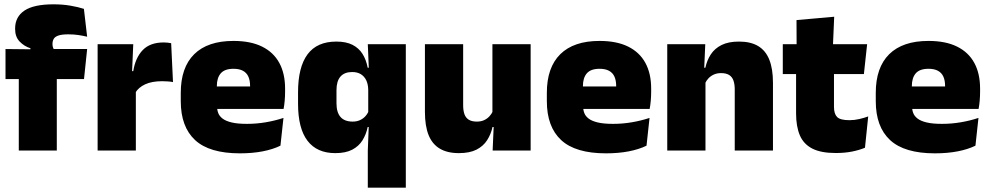

<svg xmlns="http://www.w3.org/2000/svg" viewBox="-20 -697 4586 889"><path d="M228 -677Q269.5 -677 306 -670.8Q342.5 -664.5 368.5 -656L383.5 -527Q364.5 -531.5 343 -534.8Q321.5 -538 296.5 -538Q266.5 -538 250.5 -532.5Q234.5 -527 228.8 -517Q223 -507 223 -493.5V-492.5Q223 -482.5 226.2 -475Q229.5 -467.5 234.5 -460.5L121 -456.5V-473.5Q91.5 -483 70.8 -504.8Q50 -526.5 50 -562.5V-565Q50 -619 93.2 -648Q136.5 -677 228 -677ZM67 0V-420.5H243V0ZM5.5 -331V-470L145 -468.5L211 -470H383.5L369 -331Z M606.5 -267.5 555.5 -367.5H597Q607 -430 641 -465.2Q675 -500.5 738.5 -500.5Q748 -500.5 756.2 -499.5Q764.5 -498.5 772.5 -497L781 -317Q771 -319 757.2 -320Q743.5 -321 730.5 -321Q683.5 -321 652.5 -306.8Q621.5 -292.5 606.5 -267.5ZM432 0V-492.5H597L590 -329.5H609V0Z M1091 13Q949.5 13 883.2 -48.5Q817 -110 817 -228.5V-267Q817 -384.5 879.2 -446Q941.5 -507.5 1061 -507.5Q1140.5 -507.5 1193.5 -481.2Q1246.5 -455 1273.2 -405.8Q1300 -356.5 1300 -287V-271.5Q1300 -251.5 1298.2 -230.8Q1296.5 -210 1293 -192.5H1134.5Q1136.5 -223 1137.2 -250Q1138 -277 1138 -298.5Q1138 -324.5 1130 -342.2Q1122 -360 1105 -369.2Q1088 -378.5 1061 -378.5Q1020.5 -378.5 1002.2 -357.5Q984 -336.5 984 -298V-253.5L985 -234.5V-203.5Q985 -188 990.5 -173.5Q996 -159 1010.8 -147.8Q1025.5 -136.5 1052.8 -130Q1080 -123.5 1123.5 -123.5Q1168 -123.5 1210.5 -130.8Q1253 -138 1292.5 -151L1278.5 -22.5Q1244 -5.5 1196.2 3.8Q1148.5 13 1091 13ZM910.5 -192.5V-296.5H1257.5V-192.5Z M1532.5 12Q1447.5 12 1403.8 -45.2Q1360 -102.5 1360 -217V-269.5Q1360 -386 1403.8 -445.2Q1447.5 -504.5 1537.5 -504.5Q1582.5 -504.5 1612 -489.5Q1641.5 -474.5 1658.5 -447.5Q1675.5 -420.5 1682.5 -383.5H1728L1685 -281Q1684.5 -307 1675.8 -325.2Q1667 -343.5 1650.8 -353.5Q1634.5 -363.5 1610.5 -363.5Q1575 -363.5 1556.5 -342.5Q1538 -321.5 1538 -279.5V-219Q1538 -176.5 1556.8 -155.2Q1575.5 -134 1613 -134Q1631.5 -134 1646.2 -140.5Q1661 -147 1671.5 -158.5Q1682 -170 1688 -185L1731.5 -109H1682.5Q1675.5 -75 1658.5 -47.5Q1641.5 -20 1611 -4Q1580.5 12 1532.5 12ZM1683 172V0L1688 -128.5L1685 -153V-350L1688 -372.5L1683 -492.5H1859V172Z M2124.5 -492.5V-209.5Q2124.5 -186 2130.2 -169Q2136 -152 2150 -143Q2164 -134 2188 -134Q2207 -134 2221.2 -140.5Q2235.5 -147 2245.8 -158Q2256 -169 2262 -182L2289 -109H2260.5Q2253 -75 2235.2 -47.5Q2217.5 -20 2186 -4Q2154.5 12 2104.5 12Q2051 12 2016 -9Q1981 -30 1964.2 -72.2Q1947.5 -114.5 1947.5 -179V-492.5ZM2437 -492.5V0H2261L2266.5 -126.5L2260 -144.5V-492.5Z M2786 13Q2644.5 13 2578.2 -48.5Q2512 -110 2512 -228.5V-267Q2512 -384.5 2574.2 -446Q2636.5 -507.5 2756 -507.5Q2835.5 -507.5 2888.5 -481.2Q2941.5 -455 2968.2 -405.8Q2995 -356.5 2995 -287V-271.5Q2995 -251.5 2993.2 -230.8Q2991.5 -210 2988 -192.5H2829.5Q2831.5 -223 2832.2 -250Q2833 -277 2833 -298.5Q2833 -324.5 2825 -342.2Q2817 -360 2800 -369.2Q2783 -378.5 2756 -378.5Q2715.5 -378.5 2697.2 -357.5Q2679 -336.5 2679 -298V-253.5L2680 -234.5V-203.5Q2680 -188 2685.5 -173.5Q2691 -159 2705.8 -147.8Q2720.5 -136.5 2747.8 -130Q2775 -123.5 2818.5 -123.5Q2863 -123.5 2905.5 -130.8Q2948 -138 2987.5 -151L2973.5 -22.5Q2939 -5.5 2891.2 3.8Q2843.5 13 2786 13ZM2605.5 -192.5V-296.5H2952.5V-192.5Z M3382 0V-283Q3382 -306.5 3376.2 -323.5Q3370.5 -340.5 3356.5 -349.5Q3342.5 -358.5 3318.5 -358.5Q3300 -358.5 3285.5 -352Q3271 -345.5 3260.8 -334.8Q3250.5 -324 3244.5 -310.5L3217.5 -383.5H3246Q3253.5 -418 3271.2 -445.2Q3289 -472.5 3320.8 -488.5Q3352.5 -504.5 3402 -504.5Q3456 -504.5 3490.8 -483.5Q3525.5 -462.5 3542.2 -420.2Q3559 -378 3559 -313.5V0ZM3069.5 0V-492.5H3245.5L3240 -366L3246.5 -348V0Z M3849.5 11.5Q3781 11.5 3740.8 -9.2Q3700.5 -30 3683.2 -71Q3666 -112 3666 -172V-436H3841.5V-202Q3841.5 -170 3856 -155.2Q3870.5 -140.5 3913 -140.5Q3936 -140.5 3958.8 -145.8Q3981.5 -151 4000 -158L3985 -13Q3959 -2 3925 4.8Q3891 11.5 3849.5 11.5ZM3604.5 -354V-492.5H3995L3980 -354ZM3668.5 -480.5 3668 -604 3842.5 -619.5 3836.5 -480.5Z M4309 13Q4167.5 13 4101.2 -48.5Q4035 -110 4035 -228.5V-267Q4035 -384.5 4097.2 -446Q4159.5 -507.5 4279 -507.5Q4358.5 -507.5 4411.5 -481.2Q4464.5 -455 4491.2 -405.8Q4518 -356.5 4518 -287V-271.5Q4518 -251.5 4516.2 -230.8Q4514.5 -210 4511 -192.5H4352.5Q4354.5 -223 4355.2 -250Q4356 -277 4356 -298.5Q4356 -324.5 4348 -342.2Q4340 -360 4323 -369.2Q4306 -378.5 4279 -378.5Q4238.5 -378.5 4220.2 -357.5Q4202 -336.5 4202 -298V-253.5L4203 -234.5V-203.5Q4203 -188 4208.5 -173.5Q4214 -159 4228.8 -147.8Q4243.5 -136.5 4270.8 -130Q4298 -123.5 4341.5 -123.5Q4386 -123.5 4428.5 -130.8Q4471 -138 4510.5 -151L4496.5 -22.5Q4462 -5.5 4414.2 3.8Q4366.5 13 4309 13ZM4128.5 -192.5V-296.5H4475.5V-192.5Z"/></svg>

Font: Anek Bangla ExtraBold
Style: Regular
Weight: 800
Designer: Sulekha Rajkumar (Bangla), Yesha Goshar (Latin)
Foundry: Ek Type
Version: Version 1.003